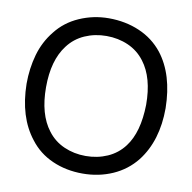

<svg xmlns="http://www.w3.org/2000/svg" viewBox="-85 -851 954 952"><g transform="rotate(10 392.0 -375.5)"><path d="M125 -105Q44 -208 41.5 -375Q41.5 -452.5 61.2 -522Q81 -591.5 125 -646Q170 -704 239.5 -734.5Q310 -765.5 387.5 -765.5Q471.5 -765.5 542 -735.2Q612.5 -705 659.5 -646Q739 -544 741.5 -375Q741.5 -211 659.5 -105Q612.5 -46 542.8 -15.2Q473 15.5 391.5 15.5Q308.5 15.5 239.5 -15Q170 -45.5 125 -105ZM584.5 -161.5Q641 -236 643.5 -375Q643.5 -511.5 584.5 -588.5Q551.5 -632.5 501 -654.8Q450.5 -677 391.5 -677Q333 -677 282.5 -654.8Q232 -632.5 199 -588.5Q139.5 -511 139.5 -375Q139.5 -239 199 -161.5Q232 -117.5 282.5 -95.2Q333 -73 391.5 -73Q450.5 -73 501 -95.2Q551.5 -117.5 584.5 -161.5Z"/></g></svg>

Font: Russisch Sans Medium
Style: Regular
Weight: 500
Width: 4
Designer: Michael Sharanda (font) & Cristiano Sobral (main changes)
Foundry: Michael Sharanda
Version: Version 2.00;September 8, 2020;FontCreator 13.0.0.2681 64-bi